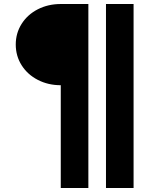

<svg xmlns="http://www.w3.org/2000/svg" viewBox="-20 -727 745 958"><path d="M58.6 -504.9Q58.6 -561.5 87.9 -607.9Q117.2 -654.3 168.7 -680.7Q220.2 -707 283.2 -707H420.9V210.9H283.2V-301.8Q220.2 -301.8 168.7 -328.4Q117.2 -355 87.9 -401.4Q58.6 -447.8 58.6 -504.9ZM508.8 -707H646.5V210.9H508.8Z"/></svg>

Font: Wanted Sans Black
Style: Regular
Weight: 900
Designer: Original Design by Kil Hyung-jin and Kang Hanbin, Wanted Lab, Inc; Hangeul from Source Han Sans by Jang Soo-young and Ka
Foundry: Wanted Lab, Inc.
Version: Version 1.003